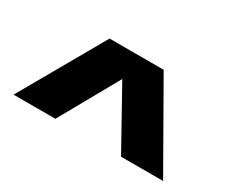

<svg xmlns="http://www.w3.org/2000/svg" viewBox="-69 -836 791 676"><g transform="rotate(30 327.0 -498.0)"><path d="M217 -668H437L631 -328H460L327 -567L193 -328H23Z"/></g></svg>

Font: Sarpanch ExtraBold
Style: Regular
Weight: 800
Designer: Manushi Parikh (Devanagari and Latin), Jyotish Sonowal (Devanagari)
Foundry: Indian Type Foundry
Version: Version 2.004;PS 1.0;hotconv 1.0.78;makeotf.lib2.5.61930; tt